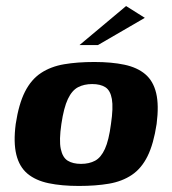

<svg xmlns="http://www.w3.org/2000/svg" viewBox="-20 -609 570 635"><path d="M241 6Q184 6 141 -3Q98 -12 71 -34.5Q44 -57 34 -97.5Q24 -138 32 -199Q42 -265 62.5 -305.5Q83 -346 115.5 -367.5Q148 -389 192 -396.5Q236 -404 292 -404Q349 -404 391.5 -395Q434 -386 460.5 -363.5Q487 -341 496.5 -301Q506 -261 498 -199Q488 -133 468 -92.5Q448 -52 416 -30.5Q384 -9 340.5 -1.5Q297 6 241 6ZM248 -67Q275 -67 294.5 -77.5Q314 -88 327 -116.5Q340 -145 347 -199Q355 -253 350 -281.5Q345 -310 328.5 -320.5Q312 -331 285 -331Q258 -331 238 -320.5Q218 -310 204.5 -281.5Q191 -253 183 -199Q175 -145 181 -116.5Q187 -88 204 -77.5Q221 -67 248 -67ZM243 -460 397 -589 459 -550 304 -460Z"/></svg>

Font: Genos
Style: Bold Italic
Weight: 700
Italic angle: -8°
Version: Version 1.010